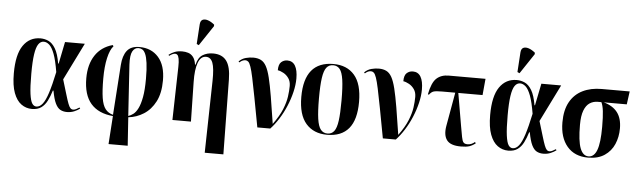

<svg xmlns="http://www.w3.org/2000/svg" viewBox="-58 -1041 5001 1507"><g transform="rotate(5 2442.5 -287.0)"><path d="M209 10Q163 10 125.5 -17Q88 -44 66 -102.5Q44 -161 44 -257Q44 -405 93.5 -476.5Q143 -548 229 -548Q262 -548 292.5 -534Q323 -520 347 -480Q371 -440 384 -363H388L423 -536H579L434 -243Q456 -171 469.5 -125.5Q483 -80 492.5 -55.5Q502 -31 511 -22Q520 -13 533 -13Q544 -13 557 -20Q570 -27 581 -34L587 -26Q569 -12 543 -1Q517 10 485 10Q456 10 433.5 -2Q411 -14 394.5 -48Q378 -82 366 -148H361Q347 -102 329 -66.5Q311 -31 282.5 -10.5Q254 10 209 10ZM243 -12Q269 -12 291 -39.5Q313 -67 333 -129Q353 -191 375 -295Q360 -386 341.5 -435.5Q323 -485 301.5 -504.5Q280 -524 257 -524Q232 -524 215 -499.5Q198 -475 189.5 -418.5Q181 -362 181 -265Q181 -161 188.5 -106.5Q196 -52 209.5 -32Q223 -12 243 -12Z M833 232 848 10Q733 0 673.5 -68.5Q614 -137 614 -268Q614 -376 661 -448Q708 -520 798 -545L805 -536Q778 -507 762.5 -439Q747 -371 747 -276Q747 -182 756 -124.5Q765 -67 787.5 -38Q810 -9 848 0L875 -395Q880 -468 911 -508Q942 -548 1009 -548Q1103 -548 1159 -484.5Q1215 -421 1215 -303Q1215 -202 1180.5 -135.5Q1146 -69 1090 -33.5Q1034 2 969 9L984 232ZM942 -404 968 -1Q987 -7 1007 -22Q1027 -37 1043.5 -70Q1060 -103 1070.5 -159.5Q1081 -216 1081 -303Q1081 -381 1074.5 -428Q1068 -475 1057 -499Q1046 -523 1032 -531Q1018 -539 1002 -539Q972 -539 955 -508.5Q938 -478 942 -404Z M1591 234 1603 -333Q1605 -433 1589 -475Q1573 -517 1536 -517Q1494 -517 1474 -463Q1454 -409 1456 -312L1462 0H1316L1326 -418Q1327 -461 1322.5 -483Q1318 -505 1310.5 -512.5Q1303 -520 1293 -520Q1274 -520 1246 -499L1241 -507Q1260 -522 1285 -532.5Q1310 -543 1347 -543Q1371 -543 1393.5 -536Q1416 -529 1432.5 -508.5Q1449 -488 1455 -448H1459Q1472 -505 1507 -526.5Q1542 -548 1589 -548Q1660 -548 1694.5 -502Q1729 -456 1730 -355L1738 234ZM1471 -603 1454 -611 1464 -766Q1466 -795 1483 -803.5Q1500 -812 1525 -804Q1550 -796 1577 -774V-762Z M1985 0Q1959 -141 1941 -235Q1923 -329 1911 -385.5Q1899 -442 1889 -470.5Q1879 -499 1869 -508Q1859 -517 1846 -517Q1836 -517 1824.5 -512.5Q1813 -508 1800 -496L1793 -503Q1817 -527 1847.5 -535Q1878 -543 1906 -543Q1941 -543 1966 -530.5Q1991 -518 2008.5 -486.5Q2026 -455 2040 -398Q2054 -341 2069 -252.5Q2084 -164 2103 -38Q2152 -105 2174.5 -160.5Q2197 -216 2203.5 -262Q2210 -308 2210 -346Q2210 -382 2193 -406.5Q2176 -431 2151.5 -444.5Q2127 -458 2106 -461Q2106 -508 2126.5 -526Q2147 -544 2174 -544Q2216 -544 2236.5 -509Q2257 -474 2257 -409Q2257 -359 2243.5 -302.5Q2230 -246 2206.5 -190Q2183 -134 2152 -85Q2121 -36 2087 0Z M2535 10Q2429 10 2368.5 -59Q2308 -128 2308 -269Q2308 -548 2538 -548Q2644 -548 2703.5 -479Q2763 -410 2763 -269Q2763 -128 2705.5 -59Q2648 10 2535 10ZM2537 0Q2570 0 2589.5 -25Q2609 -50 2617 -108.5Q2625 -167 2625 -269Q2625 -372 2616.5 -430.5Q2608 -489 2588.5 -513.5Q2569 -538 2536 -538Q2503 -538 2483.5 -513.5Q2464 -489 2455.5 -430.5Q2447 -372 2447 -269Q2447 -167 2455.5 -108.5Q2464 -50 2484 -25Q2504 0 2537 0Z M2974 0Q2948 -141 2930 -235Q2912 -329 2900 -385.5Q2888 -442 2878 -470.5Q2868 -499 2858 -508Q2848 -517 2835 -517Q2825 -517 2813.5 -512.5Q2802 -508 2789 -496L2782 -503Q2806 -527 2836.5 -535Q2867 -543 2895 -543Q2930 -543 2955 -530.5Q2980 -518 2997.5 -486.5Q3015 -455 3029 -398Q3043 -341 3058 -252.5Q3073 -164 3092 -38Q3141 -105 3163.5 -160.5Q3186 -216 3192.5 -262Q3199 -308 3199 -346Q3199 -382 3182 -406.5Q3165 -431 3140.5 -444.5Q3116 -458 3095 -461Q3095 -508 3115.5 -526Q3136 -544 3163 -544Q3205 -544 3225.5 -509Q3246 -474 3246 -409Q3246 -359 3232.5 -302.5Q3219 -246 3195.5 -190Q3172 -134 3141 -85Q3110 -36 3076 0Z M3589 10Q3507 10 3478 -29Q3449 -68 3462 -142L3509 -407H3404Q3357 -407 3338.5 -401Q3320 -395 3304 -373L3296 -376Q3314 -469 3350.5 -502.5Q3387 -536 3446 -536H3736L3724 -407H3533L3577 -151Q3587 -95 3592.5 -65Q3598 -35 3607.5 -23.5Q3617 -12 3639 -12Q3657 -12 3671.5 -18.5Q3686 -25 3697 -35L3704 -25Q3680 -6 3655.5 2Q3631 10 3589 10Z M3962 10Q3916 10 3878.5 -17Q3841 -44 3819 -102.5Q3797 -161 3797 -257Q3797 -405 3846.5 -476.5Q3896 -548 3982 -548Q4015 -548 4045.5 -534Q4076 -520 4100 -480Q4124 -440 4137 -363H4141L4176 -536H4332L4187 -243Q4209 -171 4222.5 -125.5Q4236 -80 4245.5 -55.5Q4255 -31 4264 -22Q4273 -13 4286 -13Q4297 -13 4310 -20Q4323 -27 4334 -34L4340 -26Q4322 -12 4296 -1Q4270 10 4238 10Q4209 10 4186.5 -2Q4164 -14 4147.5 -48Q4131 -82 4119 -148H4114Q4100 -102 4082 -66.5Q4064 -31 4035.5 -10.5Q4007 10 3962 10ZM3996 -12Q4022 -12 4044 -39.5Q4066 -67 4086 -129Q4106 -191 4128 -295Q4113 -386 4094.5 -435.5Q4076 -485 4054.5 -504.5Q4033 -524 4010 -524Q3985 -524 3968 -499.5Q3951 -475 3942.5 -418.5Q3934 -362 3934 -265Q3934 -161 3941.5 -106.5Q3949 -52 3962.5 -32Q3976 -12 3996 -12ZM3998 -603 3981 -611 3991 -766Q3993 -795 4010 -803.5Q4027 -812 4052 -804Q4077 -796 4104 -774V-762Z M4591 10Q4485 10 4426 -59.5Q4367 -129 4367 -249Q4367 -346 4402.5 -409.5Q4438 -473 4502 -504.5Q4566 -536 4651 -536H4872L4858 -433H4677Q4749 -413 4785 -366Q4821 -319 4821 -240Q4821 -172 4796.5 -115.5Q4772 -59 4721 -24.5Q4670 10 4591 10ZM4594 0Q4638 0 4659.5 -57Q4681 -114 4681 -240Q4681 -319 4675.5 -364Q4670 -409 4658 -433H4630Q4594 -433 4566 -414.5Q4538 -396 4522 -354Q4506 -312 4506 -241Q4506 -114 4528 -57Q4550 0 4594 0Z"/></g></svg>

Font: Noto Serif Display Condensed
Style: Bold
Weight: 700
Width: 3
Designer: Monotype Design Team
Foundry: Monotype Imaging Inc.
Version: Version 2.009